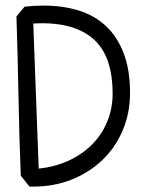

<svg xmlns="http://www.w3.org/2000/svg" viewBox="-20 -648 509 690"><path d="M85.9 22.5 54.7 -16.6Q48.8 -163.1 46.4 -302.7Q43.9 -442.4 39.1 -588.9L68.4 -624Q85.9 -626 103 -627Q120.1 -627.9 136.7 -627.9Q205.1 -627.9 262.2 -610.4Q319.3 -592.8 360.4 -554.7Q401.4 -516.6 424.3 -457Q447.3 -397.5 447.3 -314.5Q447.3 -240.2 420.4 -178.2Q393.6 -116.2 346.7 -71.8Q299.8 -27.3 236.8 -2.4Q173.8 22.5 101.6 22.5ZM99.6 -563.5 119.1 -42Q175.8 -47.9 224.6 -69.8Q273.4 -91.8 309.1 -127Q344.7 -162.1 364.7 -209.5Q384.8 -256.8 384.8 -312.5Q384.8 -372.1 370.6 -418.9Q356.4 -465.8 325.7 -498Q294.9 -530.3 246.1 -547.4Q197.3 -564.5 128.9 -564.5Q122.1 -564.5 114.7 -564Q107.4 -563.5 99.6 -563.5Z"/></svg>

Font: Poor Story
Style: Regular
Weight: 400
Designer: YoonDesign Inc.
Foundry: YoonDesign Inc.
Version: Version 3.00